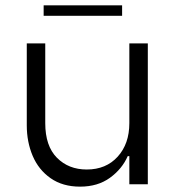

<svg xmlns="http://www.w3.org/2000/svg" viewBox="-20 -688 645 717"><path d="M532 0H463V-105H457Q436 -57 390.5 -24Q345 9 279 9Q214 9 169 -22.5Q124 -54 102 -106Q80 -158 80 -220V-526H149V-228Q149 -143 192.5 -99Q236 -55 304 -55Q376 -55 419.5 -103Q463 -151 463 -228V-526H532ZM143 -668H436V-629H143Z"/></svg>

Font: Be Vietnam Light
Style: Regular
Weight: 300
Designer: Gabriel Lam
Foundry: TypeRant
Version: Version 4.000